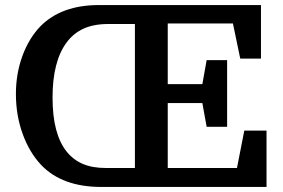

<svg xmlns="http://www.w3.org/2000/svg" viewBox="-20 -740 1122 760"><path d="M879 -238H798L781 -332H644V-75H918L947 -223H1035V0H381Q226 0 143 -87Q96 -137 69.5 -210.5Q43 -284 43 -368Q43 -448 68.5 -518Q94 -588 140 -636Q223 -720 372 -720H1013V-508H931L902 -647H644V-407H781L798 -502H879ZM514 -75V-645H409Q351 -645 310.5 -626.5Q270 -608 243 -571Q188 -496 188 -354Q188 -281 202 -228Q216 -175 243 -141Q269 -108 307 -91.5Q345 -75 399 -75Z"/></svg>

Font: Domine
Style: Bold
Weight: 700
Designer: Pablo Impallari, Rodrigo Fuenzalida, Brenda Gallo
Foundry: Pablo Impallari, Rodrigo Fuenzalida, Brenda Gallo
Version: Version 2.000